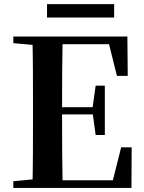

<svg xmlns="http://www.w3.org/2000/svg" viewBox="-20 -919 706 939"><path d="M210 -833.1V-898.8H538.2V-833.1ZM45.1 0V-32.6L198.2 -47.3H212.6V0ZM138.6 0Q140.6 -85.2 141 -171.8Q141.4 -258.5 141.4 -346.1V-393.6Q141.4 -481.3 141 -567.7Q140.6 -654.1 138.6 -740.5H286.3Q284.6 -655.6 284.1 -567.7Q283.6 -479.8 283.6 -387.2V-359.2Q283.6 -263 284.1 -174.8Q284.6 -86.6 286.3 0ZM212.6 0V-37.4H595.3L523.6 -3.7L572.5 -198.6H623.9L622.9 0ZM212.6 -359.5V-394.7H458.6V-359.5ZM447.8 -258.7 432.6 -369.7V-390.7L447.8 -500.1H492.7V-258.7ZM45.1 -707.9V-740.5H212.6V-694.2H198.2ZM551.8 -548 504.4 -738.1 574.9 -702.9H212.6V-740.5H603L604.7 -548Z"/></svg>

Font: Source Han Serif JP VF
Style: Regular
Weight: 250
Designer: Ryoko NISHIZUKA 西塚涼子 (kana & ideographs); Frank Grießhammer (Latin, Greek & Cyrillic); Wenlong ZHANG 张文龙 (bopomofo); San
Foundry: Adobe
Version: Version 2.001;hotconv 1.1.0;makeotfexe 2.6.0